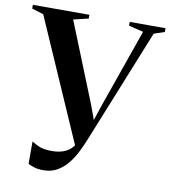

<svg xmlns="http://www.w3.org/2000/svg" viewBox="-101 -815 802 903"><g transform="rotate(10 300.0 -364.0)"><path d="M166 14.5Q139.5 14.5 122.2 8.8Q105 3 93 -2.5V-110Q107.5 -100.5 128.8 -91Q150 -81.5 191 -81.5Q221 -81.5 244 -89.8Q267 -98 283 -114.5Q299 -131 308 -155L300 -111L38.5 -708L-17 -725V-743H253V-725L181.5 -708L334 -328.5L366.5 -239.5L352 -236.5L382 -328L515.5 -708L445.5 -725V-743H616.5V-725L566 -708L343 -155Q333.5 -132.5 319.2 -103.2Q305 -74 284.2 -47.5Q263.5 -21 234.5 -3.2Q205.5 14.5 166 14.5Z"/></g></svg>

Font: Merriweather 144pt SemiBold
Style: Regular
Weight: 600
Version: Version 2.100